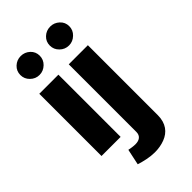

<svg xmlns="http://www.w3.org/2000/svg" viewBox="-298 -879 1186 1186"><g transform="rotate(-45 295.0 -286.5)"><path d="M55.7 -708C55.7 -685.1 64 -665.5 80.6 -649.4C97.2 -632.8 117.2 -624.5 140.1 -624.5C163.1 -624.5 183.1 -632.8 200.2 -649.4C216.8 -665.5 225.1 -685.1 225.1 -708C225.1 -731 216.8 -750.5 200.2 -766.1C183.1 -781.7 163.1 -789.6 140.1 -789.6C117.2 -789.6 97.2 -781.7 80.6 -766.1C64 -750.5 55.7 -731 55.7 -708ZM56.6 0H223.6V-543.5H56.6ZM313 -708C313 -685.1 321.3 -665.5 337.9 -649.4C354.5 -632.8 374.5 -624.5 397.9 -624.5C420.9 -624.5 440.4 -632.8 457.5 -649.4C474.6 -665.5 482.9 -685.1 482.9 -708C482.9 -731 474.6 -750.5 457.5 -766.1C440.4 -781.7 420.9 -789.6 397.9 -789.6C374.5 -789.6 354.5 -781.7 337.9 -766.1C321.3 -750.5 313 -731 313 -708ZM178.7 194.3C217.3 206.5 262.2 217.3 305.7 217.3C337.4 217.3 366.2 212.4 393.1 202.1C445.8 182.1 481 139.2 481 66.9V-543.5H314V47.4C314 81.1 291 97.2 256.3 97.2C239.3 97.2 216.8 93.8 200.7 90.3Z"/></g></svg>

Font: Estedad ExtraBold
Style: Regular
Weight: 800
Designer: Amin Abedi
Version: Version 7.3